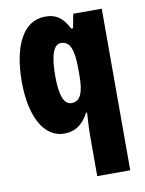

<svg xmlns="http://www.w3.org/2000/svg" viewBox="-89 -626 702 928"><g transform="rotate(-10 262.0 -161.5)"><path d="M312 35V240H474V-553H334L321 -484H312C281 -544 249 -563 197 -563C93 -563 32 -453 32 -272C32 -99 93 10 192 10C243 10 282 -14 312 -71H317C314 -21 312 14 312 35ZM251 -129C215 -129 196 -176 196 -270C196 -375 216 -424 250 -424C294 -424 312 -384 312 -285V-256C312 -168 294 -129 251 -129Z"/></g></svg>

Font: Noto Sans Thai ExtCond Blk
Style: Regular
Weight: 900
Width: 2
Designer: Monotype Design Team
Foundry: Monotype Imaging Inc.
Version: Version 2.002